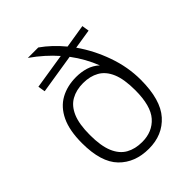

<svg xmlns="http://www.w3.org/2000/svg" viewBox="-232 -922 1047 1047"><g transform="rotate(-45 291.0 -399.0)"><path d="M292 9.5Q184.5 9.5 119.8 -57Q55 -123.5 55 -270.5Q55 -367.5 84.2 -429Q113.5 -490.5 166 -519.5Q218.5 -548.5 287.5 -548.5Q326 -548.5 360.8 -538Q395.5 -527.5 424 -501.5Q409 -540 388.2 -577.5Q367.5 -615 340.5 -651L111.5 -614.5L104.5 -656L309.5 -688.5Q282 -720 248.5 -750Q215 -780 175 -808H255.5Q318 -764 372 -698.5L508 -720.5L514.5 -679L401 -661Q458 -580 492.2 -483.2Q526.5 -386.5 526.5 -288.5Q526.5 -134 462.2 -62.2Q398 9.5 292 9.5ZM292 -42.5Q371 -42.5 418 -95.5Q465 -148.5 465 -269.5Q465 -354 443.8 -404Q422.5 -454 383.2 -476Q344 -498 291 -498Q238 -498 198.8 -476Q159.5 -454 138.2 -404.5Q117 -355 117 -271.5Q117 -187 138.2 -136.8Q159.5 -86.5 198.8 -64.5Q238 -42.5 292 -42.5Z"/></g></svg>

Font: Encode Sans SmExp Lt
Style: Regular
Weight: 300
Width: 6
Designer: Multiple Designers
Foundry: Impallari Type
Version: Version 3.002; ttfautohint (v1.8.3) -l 8 -r 50 -G 200 -x 14 